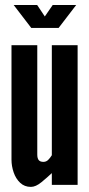

<svg xmlns="http://www.w3.org/2000/svg" viewBox="-20 -724 349 752"><path d="M101 8Q76 8 59 -8Q42 -24 33.5 -48.8Q25 -73.5 25 -99V-547H126V-119Q126 -103.5 131.8 -96.8Q137.5 -90 150 -90Q161 -90 168.8 -97.8Q176.5 -105.5 183 -116V-547H284V0H183V-46Q165 -29 142.5 -10.5Q120 8 101 8ZM102.5 -614.5 33.5 -704.5H125.5L155.5 -659.5L186.5 -704.5H278.5L209.5 -614.5Z"/></svg>

Font: League Gothic
Style: Regular
Weight: 400
Designer: The League of Moveable Type
Version: Version 2.001